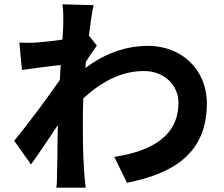

<svg xmlns="http://www.w3.org/2000/svg" viewBox="-20 -827 1040 892"><path d="M430 -615 393 -662C401 -726 408 -775 415 -803L270 -807C275 -776 274 -747 274 -719C274 -708 273 -680 270 -643C227 -636 185 -633 156 -630C121 -627 98 -628 70 -629L82 -502C138 -510 214 -520 262 -525L258 -456C202 -374 102 -240 46 -173L124 -63C159 -111 206 -182 249 -246C246 -161 248 -106 245 -28C245 -12 245 24 242 45H378C375 22 372 -12 371 -31C364 -124 365 -207 365 -288C365 -315 366 -342 367 -370C451 -447 543 -497 648 -497C748 -497 809 -427 809 -350C809 -195 685 -125 511 -98L570 22C822 -27 941 -142 941 -347C941 -506 821 -614 668 -614C579 -614 477 -587 377 -511C377 -516 377 -518 378 -519V-532C379 -533 379 -535 379 -540C396 -567 417 -598 430 -615Z"/></svg>

Font: Spoqa Han Sans Neo Bold
Style: Bold
Weight: 700
Designer: [Spoqa Han Sans Neo] Dong-huui Kim  Younghwa Kang  Yujin Lee  [Noto Sans] Ryoko NISHIZUKA  (kana & ideographs); Paul D. 
Foundry: Spoqa (http://www.spoqa-han-sans.com)
Version: Version 1.100;hotconv 1.0.109;makeotfexe 2.5.65596